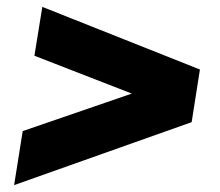

<svg xmlns="http://www.w3.org/2000/svg" viewBox="-20 -566 640 558"><path d="M21 -28 46 -185 363 -294 80 -404 103 -546 561 -364 537 -211Z"/></svg>

Font: Winston Black
Style: Italic
Weight: 900
Italic angle: -9°
Designer: Original fonts by Vernon Adams / Changes by Cristiano Sobral
Foundry: VOriginal fonts by Vernon Adams / Changes by Cristiano Sobral
Version: Version 2.503;July 17, 2020;FontCreator 13.0.0.2655 64-bit